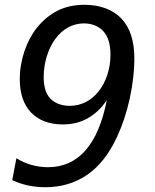

<svg xmlns="http://www.w3.org/2000/svg" viewBox="-20 -762 642 796"><path d="M167.5 14.2C231.9 14.2 291 -2 343.3 -38.6C392.1 -72.8 432.1 -123 465.8 -195.8C487.3 -242.2 505.4 -295.9 518.1 -354.5C530.8 -412.6 537.1 -472.2 537.1 -517.1C537.1 -591.8 519.5 -647 483.4 -685.1C448.2 -721.7 395.5 -742.2 330.1 -742.2C289.6 -742.2 252.9 -734.4 220.7 -718.8C188.5 -703.1 157.7 -677.7 133.8 -647.9C112.8 -622.1 94.2 -587.9 81.5 -550.3C69.3 -514.2 62 -474.6 62 -434.1C62 -374.5 77.6 -327.6 109.4 -294.9C140.1 -263.2 184.1 -246.1 240.2 -246.1C276.9 -246.1 311.5 -253.4 344.2 -272C374.5 -289.1 400.9 -314 422.9 -347.2C404.8 -254.9 375.5 -185.5 335 -139.2C293.9 -92.3 242.2 -68.8 178.7 -68.8C154.8 -68.8 131.3 -72.3 109.4 -78.6C87.4 -85 66.9 -93.8 47.9 -106L30.8 -15.1C53.7 -4.4 75.7 2.4 96.2 6.8C119.1 11.7 142.1 14.2 167.5 14.2ZM269 -323.2C237.3 -323.2 208.5 -333 189.5 -352.5C168.5 -374 161.1 -405.8 161.1 -442.9C161.1 -501 179.2 -559.1 208.5 -599.6C238.8 -641.6 280.8 -665 327.6 -665C360.8 -665 389.6 -653.3 408.7 -632.3C427.2 -611.8 438 -580.6 438 -535.6C438 -478 420.4 -423.8 390.1 -384.8C359.9 -345.7 317.9 -323.2 269 -323.2Z"/></svg>

Font: Hack
Style: Oblique
Weight: 400
Italic angle: -12°
Monospace: yes
Designer: Christopher Simpkins
Foundry: Christopher Simpkins
Version: Version 2.010